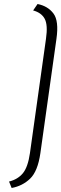

<svg xmlns="http://www.w3.org/2000/svg" viewBox="-20 -757 305 956"><path d="M261 -563Q274 -653 246 -690Q218 -727 167 -737L145 -705Q186 -694 202.5 -663.5Q219 -633 209 -564L129 6Q119 75 94 105.5Q69 136 25 147L38 179Q92 169 130 132.5Q168 96 181 6Z"/></svg>

Font: Secuela ExtLt
Style: Italic
Weight: 200
Italic angle: -8°
Designer: Fernando Haro
Foundry: deFharo
Version: Version 1.704